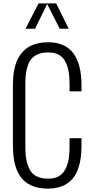

<svg xmlns="http://www.w3.org/2000/svg" viewBox="-20 -1102 544 1135"><path d="M187 -932.1H130.9L208 -1082H312L386.2 -932.1H333L258.8 -1078.1ZM56.2 -244.1V-596.2Q56.2 -690.4 82 -746.6Q130.4 -852.1 265.1 -852.1Q461.9 -852.1 461.9 -596.2V-562H391.1V-611.8Q391.1 -693.4 364.7 -740.2Q337.9 -792 265.1 -792Q202.1 -792 169.9 -758.3Q154.8 -743.2 146 -719.2Q129.9 -676.3 129.9 -611.8V-227.1Q129.9 -148.9 155.8 -99.1Q185.1 -45.9 265.1 -45.9Q336.4 -45.9 364.7 -98.6Q391.1 -145.5 391.1 -227.1V-285.2H461.9V-244.1Q461.9 -150.9 437 -92.3Q394 11.2 265.1 13.2Q170.4 13.2 119.1 -36.6Q96.2 -59.6 81.5 -92.3Q56.2 -150.9 56.2 -244.1Z"/></svg>

Font: VL Oswald
Style: Light
Weight: 300
Designer: vernon adams
Foundry: vernon adams
Version: Version ; ttfautohint (v0.92.18-e454-dirty) -l 8 -r 50 -G 20